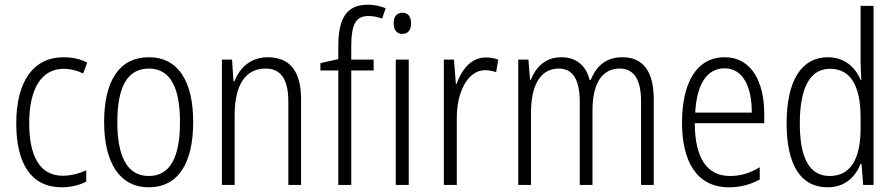

<svg xmlns="http://www.w3.org/2000/svg" viewBox="-20 -785 3801 815"><path d="M242 10C279 10 318 1 346 -14V-62C315 -48 281 -39 246 -39C148 -39 104 -124 104 -262C104 -412 158 -493 251 -493C278 -493 307 -486 333 -473L350 -519C323 -534 289 -542 249 -542C123 -542 49 -441 49 -261C49 -88 114 10 242 10Z M800 -267C800 -439 737 -542 612 -542C487 -542 422 -443 422 -267C422 -93 489 10 611 10C737 10 800 -93 800 -267ZM478 -267C478 -413 519 -494 612 -494C706 -494 744 -408 744 -267C744 -118 703 -38 611 -38C520 -38 478 -121 478 -267Z M1116 -542C1043 -542 997 -496 975 -440H971L965 -532H922V0H976V-294C976 -429 1024 -494 1108 -494C1171 -494 1204 -450 1204 -353V0H1258V-363C1258 -486 1208 -542 1116 -542Z M1566 -486V-532H1471V-586C1471 -682 1490 -717 1544 -717C1563 -717 1584 -713 1602 -706L1617 -750C1595 -759 1571 -765 1541 -765C1450 -765 1416 -706 1416 -588V-534L1340 -517V-486H1416V0H1471V-486Z M1688 -731C1663 -731 1651 -713 1651 -686C1651 -658 1664 -641 1688 -641C1712 -641 1725 -658 1725 -686C1725 -713 1713 -731 1688 -731ZM1715 -532H1660V0H1715Z M2042 -541C1978 -541 1939 -487 1918 -429H1915L1907 -532H1864V0H1919V-282C1918 -391 1964 -487 2039 -487C2056 -487 2073 -483 2086 -479L2095 -532C2079 -538 2060 -541 2042 -541Z M2622 -542C2553 -542 2512 -506 2487 -445H2483C2469 -502 2431 -542 2363 -542C2293 -542 2254 -498 2233 -446H2230L2223 -532H2180V0H2234V-307C2234 -415 2269 -494 2352 -494C2406 -494 2441 -456 2441 -352V0H2495V-316C2495 -430 2535 -494 2611 -494C2666 -494 2701 -454 2701 -357V0H2755V-363C2755 -486 2707 -542 2622 -542Z M3056 -542C2937 -542 2875 -434 2875 -264C2875 -99 2938 10 3074 10C3125 10 3166 -2 3205 -23V-75C3161 -49 3123 -38 3078 -38C2980 -38 2930 -115 2929 -262H3224V-303C3224 -434 3172 -542 3056 -542ZM3056 -495C3136 -495 3172 -412 3171 -307H2931C2938 -432 2983 -495 3056 -495Z M3493 10C3568 10 3611 -35 3633 -89H3637L3644 0H3688V-760H3633V-527C3633 -503 3635 -475 3636 -446H3633C3611 -499 3565 -542 3494 -542C3383 -542 3319 -444 3319 -262C3319 -84 3379 10 3493 10ZM3502 -38C3414 -38 3375 -117 3375 -261C3375 -412 3418 -493 3503 -493C3592 -493 3633 -419 3633 -286V-240C3633 -111 3591 -38 3502 -38Z"/></svg>

Font: Noto Sans Malayalam Condensed Light
Style: Regular
Weight: 300
Width: 3
Designer: Jelle Bosma - Monotype Design Team
Foundry: Monotype Imaging Inc.
Version: Version 2.104